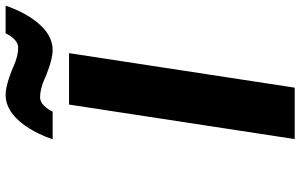

<svg xmlns="http://www.w3.org/2000/svg" viewBox="-218 -880 1097 702"><g transform="rotate(-90 331.0 -528.5)"><path d="M488.2 -825H300.2L174 0H362ZM399.6 -912C399.6 -912 460.4 -885 499.4 -885C609.4 -885 661.7 -1057 661.7 -1057H560.7C560.7 -1057 540.7 -1011 508.7 -1011C472.7 -1011 435.6 -1030 435.6 -1030C435.6 -1030 374.7 -1057 335.7 -1057C225.7 -1057 173.4 -885 173.4 -885H274.4C274.4 -885 294.5 -931 326.5 -931C362.5 -931 399.6 -912 399.6 -912Z"/></g></svg>

Font: Sztylet
Style: BdObl
Weight: 700
Foundry: Cannot Into Space Fonts, PlusOne Fonts
Version: Version 0.12